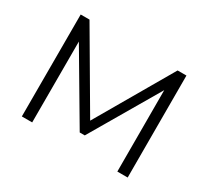

<svg xmlns="http://www.w3.org/2000/svg" viewBox="-138 -921 1239 1142"><g transform="rotate(30 481.5 -350.0)"><path d="M118.3 0V-700H178.9L498.9 -153.7H466.7L783.9 -700H844.6L845.1 0H774.1L773.6 -588.8H791.2L498.8 -89.4H464.1L169.5 -588.8H189.3V0Z"/></g></svg>

Font: Montserrat Thin
Style: Regular
Weight: 100
Designer: Julieta Ulanovsky
Foundry: Julieta Ulanovsky
Version: Version 9.000